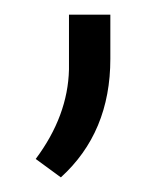

<svg xmlns="http://www.w3.org/2000/svg" viewBox="-20 -112 231 265"><path d="M64 132.8 29.3 107.4Q73.7 47.9 75.2 -16.1V-91.8H132.3V-30.8Q132.3 70.8 64 132.8Z"/></svg>

Font: RobotoDraft Light
Style: Regular
Weight: 300
Version: Version 2.001151; 2014